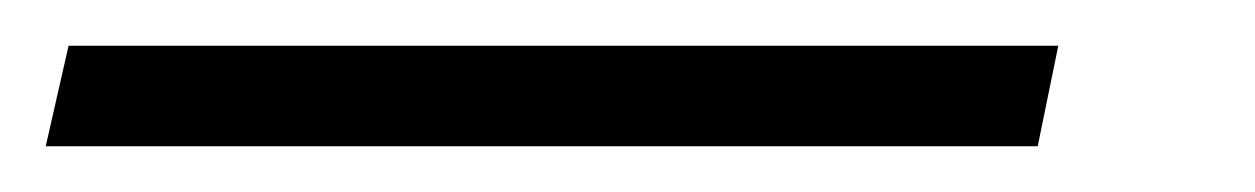

<svg xmlns="http://www.w3.org/2000/svg" viewBox="-105 66 549 84"><path d="M-85 130 -75 86H358L349 130Z"/></svg>

Font: Noto Serif Tamil SemiCondensed Light
Style: Italic
Weight: 300
Width: 4
Italic angle: -12°
Designer: Indian Type Foundry, Tom Grace, and the Monotype Design Team
Foundry: Monotype Imaging Inc.
Version: Version 2.003; ttfautohint (v1.8.4.7-5d5b)